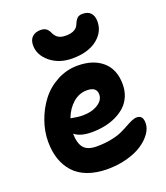

<svg xmlns="http://www.w3.org/2000/svg" viewBox="-159 -945 960 1112"><g transform="rotate(-20 320.5 -389.5)"><path d="M339.8 -613.8Q258.3 -613.8 204.1 -658.2Q149.9 -702.6 149.9 -762.2Q149.9 -796.9 169.2 -814.5Q188.5 -832 220.2 -832Q241.2 -832 254.2 -823Q267.1 -814 275.9 -793.9Q285.2 -772.9 302 -762Q318.8 -751 349.1 -751Q412.6 -751 428.2 -793.9Q437.5 -816.4 448.7 -826.7Q460 -836.9 481 -836.9Q514.2 -836.9 531 -818.6Q547.9 -800.3 547.9 -766.1Q547.9 -700.7 491.7 -657.2Q435.5 -613.8 339.8 -613.8ZM313 58.1Q243.7 58.1 190.9 38.6Q138.2 19 105.7 -17.1Q73.2 -53.2 57.1 -101.1Q41 -148.9 41 -208Q41 -271 63.2 -334.2Q85.4 -397.5 124.5 -449Q163.6 -500.5 223.1 -532.7Q282.7 -564.9 351.1 -564.9Q447.3 -564.9 504.2 -515.4Q561 -465.8 561 -374Q561 -334 546.9 -300.5Q532.7 -267.1 508.1 -244.1Q483.4 -221.2 450 -205.1Q416.5 -189 378.4 -181.4Q340.3 -173.8 298.8 -173.8Q229 -173.8 192.9 -203.1Q193.8 -143.1 217.5 -115Q241.2 -86.9 297.9 -86.9Q345.7 -86.9 386.2 -95Q426.8 -103 452.6 -114.7Q478.5 -126.5 499.3 -138.2Q520 -149.9 538.1 -158Q556.2 -166 570.8 -166Q608.9 -166 608.9 -118.2Q608.9 -86.4 587.2 -55.2Q565.4 -23.9 527.6 1.5Q489.7 26.9 433.3 42.5Q377 58.1 313 58.1ZM353 -412.1Q305.2 -412.1 266.8 -378.7Q228.5 -345.2 209 -292Q213.9 -291.5 226.6 -289.1Q239.3 -286.6 253.4 -284.9Q267.6 -283.2 283.2 -283.2Q338.4 -283.2 375.7 -306.6Q413.1 -330.1 413.1 -365.2Q413.1 -412.1 353 -412.1Z"/></g></svg>

Font: Shantell Sans Irregular
Style: Bold
Weight: 700
Designer: Stephen Nixon, Anya Danilova, Shantell Martin
Foundry: Arrow Type
Version: Version 1.006;[9816181b4]